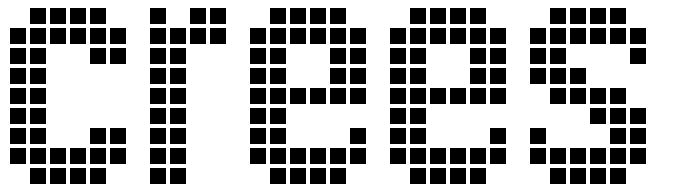

<svg xmlns="http://www.w3.org/2000/svg" viewBox="-20 -465 1690 480"><path d="M5 -395V-355H45V-395ZM5 -345V-305H45V-345ZM5 -295V-255H45V-295ZM5 -245V-205H45V-245ZM5 -195V-155H45V-195ZM5 -145V-105H45V-145ZM5 -95V-55H45V-95ZM55 -445V-405H95V-445ZM55 -395V-355H95V-395ZM55 -345V-305H95V-345ZM55 -295V-255H95V-295ZM55 -245V-205H95V-245ZM55 -195V-155H95V-195ZM55 -145V-105H95V-145ZM55 -95V-55H95V-95ZM55 -45V-5H95V-45ZM105 -95V-55H145V-95ZM105 -45V-5H145V-45ZM155 -45V-5H195V-45ZM155 -95V-55H195V-95ZM105 -445V-405H145V-445ZM155 -445V-405H195V-445ZM205 -445V-405H245V-445ZM205 -395V-355H245V-395ZM255 -395V-355H295V-395ZM205 -145V-105H245V-145ZM205 -95V-55H245V-95ZM205 -45V-5H245V-45ZM255 -145V-105H295V-145ZM255 -95V-55H295V-95ZM255 -345V-305H295V-345ZM205 -345V-305H245V-345ZM155 -395V-355H195V-395ZM105 -395V-355H145V-395Z M355 -445V-405H395V-445ZM355 -395V-355H395V-395ZM355 -345V-305H395V-345ZM355 -295V-255H395V-295ZM355 -245V-205H395V-245ZM355 -195V-155H395V-195ZM355 -145V-105H395V-145ZM355 -95V-55H395V-95ZM355 -45V-5H395V-45ZM405 -395V-355H445V-395ZM405 -345V-305H445V-345ZM405 -295V-255H445V-295ZM405 -245V-205H445V-245ZM405 -195V-155H445V-195ZM405 -145V-105H445V-145ZM405 -95V-55H445V-95ZM405 -45V-5H445V-45ZM455 -445V-405H495V-445ZM505 -445V-405H545V-445ZM505 -395V-355H545V-395ZM455 -395V-355H495V-395Z M655 -45V-5H695V-45ZM705 -45V-5H745V-45ZM755 -45V-5H795V-45ZM805 -45V-5H845V-45ZM605 -95V-55H645V-95ZM655 -95V-55H695V-95ZM705 -95V-55H745V-95ZM755 -95V-55H795V-95ZM805 -95V-55H845V-95ZM855 -95V-55H895V-95ZM655 -445V-405H695V-445ZM705 -445V-405H745V-445ZM755 -445V-405H795V-445ZM805 -445V-405H845V-445ZM605 -395V-355H645V-395ZM605 -345V-305H645V-345ZM605 -295V-255H645V-295ZM605 -245V-205H645V-245ZM605 -195V-155H645V-195ZM605 -145V-105H645V-145ZM655 -395V-355H695V-395ZM655 -345V-305H695V-345ZM655 -295V-255H695V-295ZM655 -245V-205H695V-245ZM655 -195V-155H695V-195ZM655 -145V-105H695V-145ZM705 -245V-205H745V-245ZM755 -245V-205H795V-245ZM805 -245V-205H845V-245ZM855 -245V-205H895V-245ZM805 -395V-355H845V-395ZM805 -345V-305H845V-345ZM805 -295V-255H845V-295ZM855 -395V-355H895V-395ZM855 -345V-305H895V-345ZM855 -295V-255H895V-295ZM855 -145V-105H895V-145ZM755 -395V-355H795V-395ZM705 -395V-355H745V-395Z M1005 -45V-5H1045V-45ZM1055 -45V-5H1095V-45ZM1105 -45V-5H1145V-45ZM1155 -45V-5H1195V-45ZM955 -95V-55H995V-95ZM1005 -95V-55H1045V-95ZM1055 -95V-55H1095V-95ZM1105 -95V-55H1145V-95ZM1155 -95V-55H1195V-95ZM1205 -95V-55H1245V-95ZM1005 -445V-405H1045V-445ZM1055 -445V-405H1095V-445ZM1105 -445V-405H1145V-445ZM1155 -445V-405H1195V-445ZM955 -395V-355H995V-395ZM955 -345V-305H995V-345ZM955 -295V-255H995V-295ZM955 -245V-205H995V-245ZM955 -195V-155H995V-195ZM955 -145V-105H995V-145ZM1005 -395V-355H1045V-395ZM1005 -345V-305H1045V-345ZM1005 -295V-255H1045V-295ZM1005 -245V-205H1045V-245ZM1005 -195V-155H1045V-195ZM1005 -145V-105H1045V-145ZM1055 -245V-205H1095V-245ZM1105 -245V-205H1145V-245ZM1155 -245V-205H1195V-245ZM1205 -245V-205H1245V-245ZM1155 -395V-355H1195V-395ZM1155 -345V-305H1195V-345ZM1155 -295V-255H1195V-295ZM1205 -395V-355H1245V-395ZM1205 -345V-305H1245V-345ZM1205 -295V-255H1245V-295ZM1205 -145V-105H1245V-145ZM1105 -395V-355H1145V-395ZM1055 -395V-355H1095V-395Z M1305 -145V-105H1345V-145ZM1305 -95V-55H1345V-95ZM1355 -95V-55H1395V-95ZM1355 -45V-5H1395V-45ZM1405 -45V-5H1445V-45ZM1405 -95V-55H1445V-95ZM1455 -95V-55H1495V-95ZM1455 -45V-5H1495V-45ZM1505 -45V-5H1545V-45ZM1505 -95V-55H1545V-95ZM1505 -145V-105H1545V-145ZM1505 -195V-155H1545V-195ZM1505 -245V-205H1545V-245ZM1555 -195V-155H1595V-195ZM1555 -145V-105H1595V-145ZM1555 -95V-55H1595V-95ZM1455 -195V-155H1495V-195ZM1455 -245V-205H1495V-245ZM1405 -295V-255H1445V-295ZM1405 -245V-205H1445V-245ZM1355 -295V-255H1395V-295ZM1355 -345V-305H1395V-345ZM1355 -395V-355H1395V-395ZM1355 -445V-405H1395V-445ZM1305 -395V-355H1345V-395ZM1305 -345V-305H1345V-345ZM1505 -445V-405H1545V-445ZM1455 -445V-405H1495V-445ZM1405 -445V-405H1445V-445ZM1555 -395V-355H1595V-395ZM1355 -245V-205H1395V-245ZM1305 -295V-255H1345V-295ZM1405 -395V-355H1445V-395ZM1455 -395V-355H1495V-395ZM1505 -395V-355H1545V-395ZM1555 -345V-305H1595V-345Z"/></svg>

Font: Nose Transport 13 Square
Style: Regular
Weight: 400
Designer: Nico Rohrbach
Foundry: Nose
Version: Version 1.400;Glyphs 3.2.3 (3260)